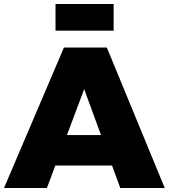

<svg xmlns="http://www.w3.org/2000/svg" viewBox="-28 -938 842 958"><path d="M-8 0 291 -701H505L794 0H572L531 -112H248L206 0ZM249 -785V-918H539V-785ZM306 -264H476L392 -493Z"/></svg>

Font: Trueno
Style: ExBd
Weight: 800
Designer: Julieta Ulanovsky
Foundry: Julieta Ulanovsky
Version: Version 3.001b